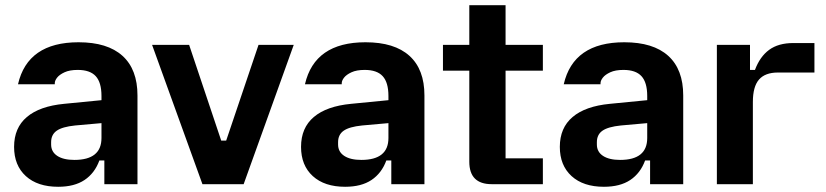

<svg xmlns="http://www.w3.org/2000/svg" viewBox="-20 -706 3166 736"><path d="M203 10Q124 10 79 -31Q34 -72 34 -143Q34 -216 83 -257.5Q132 -299 226 -308L369 -322V-234L268 -225Q219 -220 197.5 -205Q176 -190 176 -161V-152Q176 -124 199.5 -108.5Q223 -93 265 -93Q369 -93 369 -177V-247V-262V-338Q369 -390 347 -414Q325 -438 278 -438Q247 -438 227.5 -429Q208 -420 199 -408.5Q190 -397 190 -387V-383H49Q86 -544 281 -544Q392 -544 449.5 -492Q507 -440 507 -340V0H380V-91H361Q343 -42 304 -16Q265 10 203 10Z M756 0 563 -534H705L828 -167H847L971 -534H1106L914 0Z M1303 10Q1224 10 1179 -31Q1134 -72 1134 -143Q1134 -216 1183 -257.5Q1232 -299 1326 -308L1469 -322V-234L1368 -225Q1319 -220 1297.5 -205Q1276 -190 1276 -161V-152Q1276 -124 1299.5 -108.5Q1323 -93 1365 -93Q1469 -93 1469 -177V-247V-262V-338Q1469 -390 1447 -414Q1425 -438 1378 -438Q1347 -438 1327.5 -429Q1308 -420 1299 -408.5Q1290 -397 1290 -387V-383H1149Q1186 -544 1381 -544Q1492 -544 1549.5 -492Q1607 -440 1607 -340V0H1480V-91H1461Q1443 -42 1404 -16Q1365 10 1303 10Z M1865 0Q1779 0 1779 -86V-686H1918V-99H2061V0ZM1678 -435V-534H2061V-435Z M2295 10Q2216 10 2171 -31Q2126 -72 2126 -143Q2126 -216 2175 -257.5Q2224 -299 2318 -308L2461 -322V-234L2360 -225Q2311 -220 2289.5 -205Q2268 -190 2268 -161V-152Q2268 -124 2291.5 -108.5Q2315 -93 2357 -93Q2461 -93 2461 -177V-247V-262V-338Q2461 -390 2439 -414Q2417 -438 2370 -438Q2339 -438 2319.5 -429Q2300 -420 2291 -408.5Q2282 -397 2282 -387V-383H2141Q2178 -544 2373 -544Q2484 -544 2541.5 -492Q2599 -440 2599 -340V0H2472V-91H2453Q2435 -42 2396 -16Q2357 10 2295 10Z M2728 0V-534H2855V-438H2874Q2893 -489 2928.5 -515Q2964 -541 3021 -541H3102V-428H2962Q2913 -428 2889.5 -401Q2866 -374 2866 -315V0Z"/></svg>

Font: Mozilla Text ExtraLight
Style: Regular
Weight: 200
Designer: Studio DRAMA
Foundry: Studio DRAMA
Version: Version 1.000